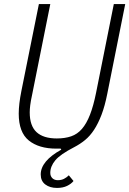

<svg xmlns="http://www.w3.org/2000/svg" viewBox="-20 -718 635 943"><path d="M227 -698 138 -254Q131 -222 128.5 -201.5Q126 -181 126 -166Q126 -100 159.5 -69Q193 -38 259 -38Q299 -38 329.5 -48.5Q360 -59 382.5 -85Q405 -111 422 -154.5Q439 -198 452 -263L539 -698H595L507 -258Q495 -197 478.5 -154Q462 -111 442 -80.5Q422 -50 397.5 -30Q373 -10 344 5Q276 40 251.5 69.5Q227 99 227 131Q227 147 237 157Q247 167 264 167Q281 167 294 160.5Q307 154 318 143L341 171Q330 185 309.5 195Q289 205 260 205Q225 205 202.5 188Q180 171 180 139Q180 73 281 17L278 12H257Q171 12 121.5 -28Q72 -68 72 -160Q72 -206 85 -271L171 -698Z"/></svg>

Font: IBM Plex Sans Condensed Light
Style: Italic
Weight: 300
Width: 3
Italic angle: -11°
Designer: Mike Abbink, Paul van der Laan, Pieter van Rosmalen
Foundry: Bold Monday
Version: Version 1.3